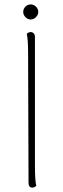

<svg xmlns="http://www.w3.org/2000/svg" viewBox="-20 -840 285 868"><path d="M109 -14 107 -600Q107 -663 101 -687Q109 -695 119 -695Q127 -695 132.5 -689Q138 -683 138 -673V-87Q138 -24 144 0Q136 8 126 8Q109 8 109 -14ZM85 -786Q85 -800 95 -810Q105 -820 119 -820Q132 -820 142.5 -810Q153 -800 153 -786Q153 -773 142.5 -762.5Q132 -752 119 -752Q105 -752 95 -762.5Q85 -773 85 -786Z"/></svg>

Font: Arima Madurai Thin
Style: Regular
Weight: 250
Designer: Joana Correia and Natanael Gama
Foundry: NDISCOVER
Version: Version 1.019; ttfautohint (v1.5) -l 7 -r 28 -G 50 -x 13 -D 